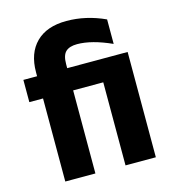

<svg xmlns="http://www.w3.org/2000/svg" viewBox="-108 -807 791 893"><g transform="rotate(-15 287.5 -360.0)"><path d="M241 0H96V-400H30V-507H96V-526Q96 -618 147.5 -669Q199 -720 293.5 -720Q388 -720 479 -678V-560Q384 -603 314 -603Q277 -603 259 -586Q241 -569 241 -526V-507H532V0H386V-400H241Z"/></g></svg>

Font: Hind Mysuru
Style: Bold
Weight: 700
Designer: Manushi Parikh, Hitesh Malaviya
Foundry: Indian Type Foundry
Version: Version 0.703;PS 1.0;hotconv 1.0.86;makeotf.lib2.5.63406